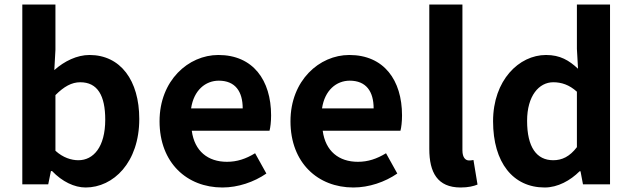

<svg xmlns="http://www.w3.org/2000/svg" viewBox="-20 -818 2805 852"><path d="M360 14C483 14 598 -97 598 -290C598 -461 515 -574 377 -574C322 -574 266 -547 221 -507L226 -597V-798H79V0H194L206 -59H211C256 -12 310 14 360 14ZM328 -107C297 -107 260 -118 226 -149V-396C264 -434 298 -453 336 -453C413 -453 447 -394 447 -287C447 -165 394 -107 328 -107Z M967 14C1036 14 1107 -10 1162 -48L1112 -138C1071 -113 1032 -100 987 -100C903 -100 843 -147 831 -238H1176C1180 -252 1183 -279 1183 -306C1183 -462 1103 -574 949 -574C816 -574 688 -461 688 -280C688 -95 810 14 967 14ZM828 -337C840 -418 892 -460 951 -460C1024 -460 1057 -412 1057 -337Z M1548 14C1617 14 1688 -10 1743 -48L1693 -138C1652 -113 1613 -100 1568 -100C1484 -100 1424 -147 1412 -238H1757C1761 -252 1764 -279 1764 -306C1764 -462 1684 -574 1530 -574C1397 -574 1269 -461 1269 -280C1269 -95 1391 14 1548 14ZM1409 -337C1421 -418 1473 -460 1532 -460C1605 -460 1638 -412 1638 -337Z M2024 14C2058 14 2082 8 2099 1L2081 -108C2071 -106 2067 -106 2061 -106C2047 -106 2032 -117 2032 -151V-798H1885V-157C1885 -53 1921 14 2024 14Z M2397 14C2455 14 2511 -17 2552 -58H2556L2567 0H2687V-798H2540V-601L2545 -513C2505 -550 2466 -574 2403 -574C2283 -574 2168 -462 2168 -280C2168 -96 2257 14 2397 14ZM2435 -107C2361 -107 2319 -165 2319 -282C2319 -393 2372 -453 2435 -453C2471 -453 2506 -442 2540 -411V-165C2508 -123 2474 -107 2435 -107Z"/></svg>

Font: Noto Sans CJK TC
Style: Bold
Weight: 700
Designer: Ryoko NISHIZUKA 西塚涼子 (kana, bopomofo & ideographs); Paul D. Hunt (Latin, Greek & Cyrillic); Sandoll Communications 산돌커뮤니
Foundry: Adobe
Version: Version 2.004;hotconv 1.0.118;makeotfexe 2.5.65603